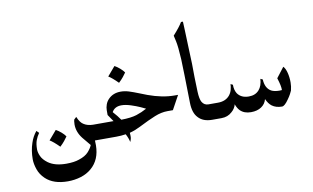

<svg xmlns="http://www.w3.org/2000/svg" viewBox="-88 -864 2096 1285"><g transform="rotate(-10 959.5 -221.5)"><path d="M319 -60Q310 -47 298 -32Q286 -17 267 1Q226 -40 203 -53Q245 -101 256 -115Q273 -106 291.5 -90Q310 -74 319 -60Z M615 0H502Q503 11 503 33Q502 131 439 185Q408 212 365.5 225Q323 238 277 238Q180 238 127 188Q96 159 83 121Q70 83 70 52Q70 -7 87 -57Q100 -98 127 -131L143 -115Q128 -94 119 -70Q110 -46 110 -8Q110 12 121.5 38Q133 64 164 87Q209 120 287 120Q340 120 374 108Q418 94 439.5 70Q461 46 469 25L421 -33Q386 -78 386 -129Q386 -142 387.5 -151Q389 -160 390 -162L406 -177Q423 -135 447 -122Q471 -107 507 -106H615Z M780 -413Q771 -400 759 -385Q747 -370 728 -352Q687 -393 664 -406Q706 -454 717 -468Q734 -459 752.5 -443Q771 -427 780 -413Z M1103 -204 1051 -109H1014Q972 -109 926.5 -90.5Q881 -72 816 -39Q794 -28 778.5 -22Q763 -16 741 -10Q741 -8 742 11Q743 30 733 51Q728 25 712 -5Q680 0 647 0H598Q576 0 560.5 -15.5Q545 -31 545 -53Q545 -75 560.5 -90.5Q576 -106 598 -106H647L615 -153V-186Q615 -204 622 -224Q629 -244 645 -260Q677 -292 728 -292Q755 -292 782.5 -283.5Q810 -275 855 -257L901 -239Q997 -204 1079 -204ZM876 -150Q869 -154 842.5 -166Q816 -178 780.5 -189.5Q745 -201 717 -201Q671 -201 652 -166Q682 -133 700 -106Q767 -107 804.5 -119Q842 -131 876 -150Z M1352 -106V0H1299Q1237 0 1205 -36Q1173 -69 1172 -138Q1168 -363 1165 -435Q1160 -523 1152 -559Q1144 -595 1143 -599Q1189 -650 1207 -681H1220Q1221 -666 1222.5 -623Q1224 -580 1225 -554L1226 -525L1231 -392Q1231 -356 1232 -301.5Q1233 -247 1235 -202Q1237 -152 1249 -131Q1264 -106 1292 -106Z M1859 -155Q1859 -129 1852 -101Q1850 -95 1841 -78.5Q1832 -62 1821 -47Q1793 -6 1775 -6Q1734 -6 1707 -26Q1686 -42 1671 -75Q1663 -43 1635 -24Q1607 -5 1564 -5Q1518 -5 1491 -32Q1476 -47 1465 -76Q1463 -64 1454.5 -50.5Q1446 -37 1434 -27Q1405 0 1362 0H1335Q1313 0 1297.5 -14.5Q1282 -29 1282 -52Q1282 -76 1297.5 -91Q1313 -106 1335 -106H1357Q1410 -106 1438 -141Q1451 -158 1456 -178Q1461 -198 1461 -214L1476 -207Q1476 -171 1491 -147Q1516 -111 1568 -111Q1613 -111 1638 -140Q1661 -166 1664 -214L1679 -207Q1682 -147 1721 -125Q1742 -114 1776 -114Q1783 -114 1787.5 -114.5Q1792 -115 1793 -115Q1794 -143 1776 -198L1829 -267Q1843 -253 1851 -222Q1859 -191 1859 -155Z"/></g></svg>

Font: Katibeh
Style: Regular
Weight: 400
Designer: Arabic design by Kourosh Beigpour, Latin design by Eduardo Tunni, engineering by Lasse Fister
Version: Version 1.0010g